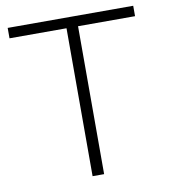

<svg xmlns="http://www.w3.org/2000/svg" viewBox="-80 -768 734 836"><g transform="rotate(-10 287.5 -350.0)"><path d="M10 -654H262V0H313V-654H565V-700H10Z"/></g></svg>

Font: Montserrat Light
Style: Regular
Weight: 300
Designer: Julieta Ulanovsky
Foundry: Julieta Ulanovsky
Version: Version 7.200